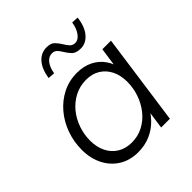

<svg xmlns="http://www.w3.org/2000/svg" viewBox="-192 -836 977 977"><g transform="rotate(-45 297.0 -347.0)"><path d="M247 7Q188 7 144 -20.5Q100 -48 76 -96Q52 -144 52 -205Q52 -263 71 -316Q90 -369 125 -410.5Q160 -452 207.5 -476Q255 -500 311 -500Q360 -500 397 -481.5Q434 -463 457 -430Q480 -397 486 -354L466 -339L488 -493H550L481 0H418L440 -155L458 -139Q438 -93 407 -60.5Q376 -28 335.5 -10.5Q295 7 247 7ZM259 -51Q304 -51 341.5 -71Q379 -91 405.5 -124.5Q432 -158 446.5 -200Q461 -242 461 -286Q461 -333 443.5 -368Q426 -403 394.5 -422.5Q363 -442 320 -442Q274 -442 236 -422Q198 -402 171 -369Q144 -336 129.5 -294Q115 -252 115 -208Q115 -162 132.5 -126.5Q150 -91 182.5 -71Q215 -51 259 -51ZM414 -573Q380 -573 365 -588.5Q350 -604 338 -624Q329 -640 318.5 -650Q308 -660 292 -660Q268 -660 251 -638.5Q234 -617 228 -580L191 -583Q200 -640 227 -670.5Q254 -701 294 -701Q325 -701 339.5 -685.5Q354 -670 365 -652Q374 -636 385 -624.5Q396 -613 414 -613Q435 -613 452.5 -636.5Q470 -660 476 -698L513 -696Q506 -637 478.5 -605Q451 -573 414 -573Z"/></g></svg>

Font: Hanken Grotesk Light
Style: Italic
Weight: 300
Italic angle: -8°
Designer: Alfredo Marco Pradil
Foundry: Hanken Design Co.
Version: Version 3.013